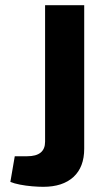

<svg xmlns="http://www.w3.org/2000/svg" viewBox="-20 -710 414 741"><path d="M305 -690V-136Q305 -65 263.5 -27Q222 11 147 11Q129 11 104.5 9Q80 7 57 2.5Q34 -2 20 -8L37 -107H85Q154 -107 154 -163V-690Z"/></svg>

Font: Exo 2
Style: Bold
Weight: 700
Designer: Natanael Gama
Foundry: Natanael Gama
Version: Version 2.010